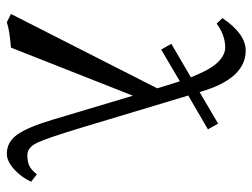

<svg xmlns="http://www.w3.org/2000/svg" viewBox="-110 -628 750 571"><g transform="rotate(90 265.5 -343.0)"><path d="M348.1 -616.2 365.2 -585.9 264.6 -527.3 358.9 -213.9Q390.6 -108.4 404.8 -78.6Q418.9 -48.8 441.9 -48.8Q460 -48.8 472.2 -54Q484.4 -59.1 499 -77.1L521 -60.1Q507.3 -30.3 483.4 -9Q459.5 12.2 438 12.2Q402.3 12.2 380.1 -19.8Q357.9 -51.8 335.9 -126L265.1 -362.8L122.1 0Q70.8 3.9 46.9 12.2L22 0L243.2 -435.1L230 -478L222.2 -502.4L127.9 -446.8L110.8 -477.1L210.4 -535.2Q187 -594.2 165.3 -615.7Q143.6 -637.2 122.1 -637.2Q84.5 -637.2 50.8 -611.8L34.2 -628.9Q81.1 -698.2 130.9 -698.2Q212.9 -698.2 252 -568.8L254.4 -561Z"/></g></svg>

Font: Linux Biolinum
Style: Regular
Weight: 400
Designer: Philipp H. Poll
Foundry: Philipp H. Poll
Version: Version 0.6.4